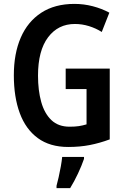

<svg xmlns="http://www.w3.org/2000/svg" viewBox="-20 -837 647 985"><path d="M317 -485H543V-122Q492 -103 441 -93Q390 -83 330 -83Q236 -83 174 -128.5Q112 -174 81.5 -256.5Q51 -339 51 -451Q51 -562 86.5 -644Q122 -726 191.5 -771.5Q261 -817 362 -817Q410 -817 456 -805Q502 -793 541 -772L502 -673Q472 -692 436.5 -703Q401 -714 364 -714Q278 -714 226.5 -645.5Q175 -577 175 -449Q175 -373 191.5 -314Q208 -255 243.5 -221Q279 -187 337 -187Q365 -187 384.5 -190Q404 -193 424 -199V-380H317ZM411 -22Q399 13 380 53.5Q361 94 340 128H270V116Q275 98 281 71.5Q287 45 292 17Q297 -11 299 -32H411Z"/></svg>

Font: Noto Sans Kannada UI Condensed SemiBold
Style: Regular
Weight: 600
Width: 3
Designer: Jelle Bosma - Monotype Design Team
Foundry: Monotype Imaging Inc.
Version: Version 2.005; ttfautohint (v1.8.4.7-5d5b)